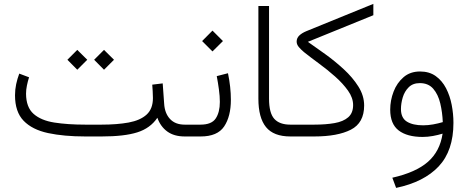

<svg xmlns="http://www.w3.org/2000/svg" viewBox="-20 -688 2361 968"><path d="M504.4 -436.5 554.7 -386.7 504.4 -336.4 454.6 -386.7ZM369.6 -436.5 419.9 -386.7 369.6 -336.4 319.8 -386.7ZM747.6 -261.2 800.3 -267.6 807.6 -165.5Q810.5 -116.7 837.2 -88.1Q863.8 -59.6 911.1 -59.6H931.6V0H911.1Q857.9 0 823.5 -24.9Q789.1 -49.8 773.4 -94.2Q737.8 -41.5 672.4 -20.8Q606.9 0 492.2 0H410.2Q301.8 0 222.2 -17.1Q142.6 -34.2 99.1 -79.1Q55.7 -124 55.7 -207.5Q55.7 -236.3 61.5 -263.7Q67.4 -291 77.1 -316.9L126.5 -298.3Q120.1 -278.3 115.7 -256.8Q111.3 -235.4 111.3 -215.3Q111.8 -147 149.4 -113.8Q187 -80.6 254.2 -70.1Q321.3 -59.6 410.2 -59.6H491.7Q570.3 -59.6 628.7 -70.3Q687 -81.1 719 -110.1Q751 -139.2 751 -193.8Q751 -210.9 749.8 -228.5Q748.5 -246.1 747.6 -261.2Z M991.7 0H912.1V-59.6H990.7Q1046.9 -59.6 1067.6 -90.8Q1088.4 -122.1 1088.4 -174.3Q1088.4 -202.6 1083.7 -237.1Q1079.1 -271.5 1072.8 -304.2L1129.4 -318.8Q1144 -248.5 1144 -185.1Q1144 -101.1 1110.1 -50.5Q1076.2 0 991.7 0ZM1051.3 -533.7 1104 -481 1051.3 -428.7 999 -481Z M1282.7 -657.7H1336.4V-190.9Q1336.4 -118.2 1362.8 -88.9Q1389.2 -59.6 1443.8 -59.6H1464.8V0H1443.8Q1359.4 0 1321 -47.4Q1282.7 -94.7 1282.7 -190.4Z M1532.2 -477.1Q1570.8 -450.2 1619.4 -415.3Q1668 -380.4 1712.9 -339.1Q1757.8 -297.9 1786.9 -251.7Q1815.9 -205.6 1815.9 -156.2Q1815.9 -68.4 1749 -34.2Q1682.1 0 1564.5 0H1445.3V-59.6H1564Q1622.6 -59.6 1666.7 -67.4Q1710.9 -75.2 1735.6 -96.7Q1760.3 -118.2 1760.3 -158.2Q1760.3 -194.8 1734.6 -231Q1709 -267.1 1669.9 -301.8Q1630.9 -336.4 1588.6 -367.4Q1546.4 -398.4 1513.2 -424.8Q1499.5 -436 1487.5 -449.7Q1475.6 -463.4 1475.6 -478Q1475.6 -496.1 1488.8 -508.8Q1502 -521.5 1524.4 -530.8L1862.3 -668.5V-611.3Z M2266.1 -68.8Q2266.1 71.8 2191.7 150.9Q2117.2 230 1977.1 259.3L1958 208Q2076.7 181.2 2137.5 127.9Q2198.2 74.7 2211.4 -14.2Q2189 -7.3 2162.6 -2.4Q2136.2 2.4 2110.8 2.4Q2032.7 2.4 1990 -30.3Q1947.3 -63 1947.3 -135.3Q1947.3 -182.1 1964.4 -226.3Q1981.4 -270.5 2014.9 -299.1Q2048.3 -327.6 2097.7 -327.6Q2144.5 -327.6 2176.8 -304.4Q2209 -281.2 2228.8 -243.2Q2248.5 -205.1 2257.3 -159.4Q2266.1 -113.8 2266.1 -68.8ZM2113.3 -56.2Q2138.2 -56.2 2163.6 -60.8Q2189 -65.4 2212.4 -72.3Q2210.4 -121.6 2199.7 -166.7Q2189 -211.9 2164.3 -240.5Q2139.6 -269 2096.7 -269Q2061.5 -269 2040.5 -248Q2019.5 -227.1 2010.5 -196.8Q2001.5 -166.5 2001.5 -138.2Q2001.5 -93.3 2031.5 -74.7Q2061.5 -56.2 2113.3 -56.2Z"/></svg>

Font: Vazirmatn FD NL ExtraLight
Style: Regular
Weight: 200
Designer: Saber Rastikerdar
Foundry: Saber Rastikerdar
Version: Version 33.003